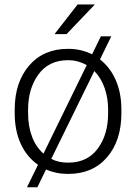

<svg xmlns="http://www.w3.org/2000/svg" viewBox="-20 -752 597 841"><path d="M44.4 -272Q44.4 -391.1 107.4 -464.6Q170.4 -538.1 277.8 -538.1Q307.6 -538.1 333.5 -532Q359.4 -525.9 383.3 -514.2L421.9 -592.8H467.3L418 -491.7Q463.4 -456.1 487.5 -399.9Q511.7 -343.8 511.7 -272V-255.9Q511.7 -136.2 449 -63.2Q386.2 9.8 278.8 9.8Q251.5 9.8 227.5 4.9Q203.6 0 181.6 -9.8L143.6 68.4H98.1L146.5 -30.3Q96.7 -64.9 70.6 -122.8Q44.4 -180.7 44.4 -255.9ZM103 -255.9Q103 -200.2 119.9 -154.5Q136.7 -108.9 170.4 -79.1L359.9 -466.8Q341.8 -477.1 321.5 -482.7Q301.3 -488.3 277.8 -488.3Q193.8 -488.3 148.4 -426Q103 -363.8 103 -272ZM453.6 -272Q453.6 -322.8 438.2 -366.5Q422.9 -410.2 393.1 -440.9L204.6 -56.2Q221.2 -47.4 239.3 -43.5Q257.3 -39.6 278.8 -39.6Q362.3 -39.6 408 -100.8Q453.6 -162.1 453.6 -255.9ZM319.8 -732.4H395.5L271.5 -602.5H218.8Z"/></svg>

Font: Franko
Style: Light
Weight: 300
Designer: Google
Version: Version 1.200310; 2013